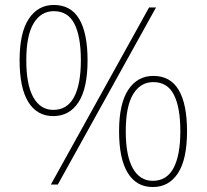

<svg xmlns="http://www.w3.org/2000/svg" viewBox="-20 -744 833 774"><path d="M197 -724Q266 -724 299.5 -667Q333 -610 333 -501Q333 -388 296.5 -332Q260 -276 195 -276Q129 -276 94 -333Q59 -390 59 -501Q59 -612 96 -668Q133 -724 197 -724ZM609 -714 213 0H185L581 -714ZM197 -699Q145 -699 115.5 -650Q86 -601 86 -501Q86 -402 114.5 -351.5Q143 -301 195 -301Q251 -301 278.5 -352.5Q306 -404 306 -501Q306 -597 280 -648Q254 -699 197 -699ZM598 -438Q667 -438 700.5 -381Q734 -324 734 -215Q734 -102 697.5 -46Q661 10 596 10Q530 10 495 -47Q460 -104 460 -215Q460 -326 497 -382Q534 -438 598 -438ZM598 -413Q546 -413 516.5 -364Q487 -315 487 -215Q487 -116 515.5 -65.5Q544 -15 596 -15Q652 -15 679.5 -66.5Q707 -118 707 -215Q707 -311 681 -362Q655 -413 598 -413Z"/></svg>

Font: Noto Sans Thai Looped UI Condensed Thin
Style: Regular
Weight: 100
Width: 3
Designer: Cadson Demak Team
Foundry: Cadson Demak Co., Ltd.
Version: Version 1.000; ttfautohint (v1.8.4.7-5d5b)